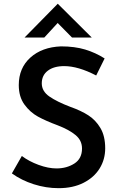

<svg xmlns="http://www.w3.org/2000/svg" viewBox="-20 -974 622 1002"><path d="M315 -629Q261 -629 229.5 -605Q198 -581 198 -539Q198 -498 237.5 -470.5Q277 -443 348 -416Q402 -397 440.5 -372.5Q479 -348 504 -306Q529 -264 529 -200Q529 -142 500 -95Q471 -48 416 -20Q361 8 286 8Q220 8 156 -12.5Q92 -33 42 -69L94 -160Q131 -132 181.5 -113.5Q232 -95 275 -95Q328 -95 368 -120.5Q408 -146 408 -199Q408 -241 374.5 -269Q341 -297 281 -320Q219 -343 178 -365.5Q137 -388 107.5 -428.5Q78 -469 78 -530Q78 -619 138.5 -673.5Q199 -728 298 -732Q370 -732 424.5 -715.5Q479 -699 526 -669L482 -580Q388 -629 315 -629ZM356 -778 281 -854 211 -778H108L281 -954H282L459 -778Z"/></svg>

Font: Josefin Sans SemiBold
Style: Regular
Weight: 600
Designer: Santiago Orozco
Foundry: Typemade
Version: Version 2.000